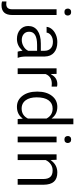

<svg xmlns="http://www.w3.org/2000/svg" viewBox="729 -1536 989 2535"><g transform="rotate(90 1223.5 -268.5)"><path d="M154.3 -521V61Q154.3 134.8 122.1 170.4Q89.8 206.1 23.4 206.1Q-2 206.1 -24.4 199.2V141.1Q-10.3 143.6 9.3 143.6Q25.4 143.6 38.6 138.9Q51.8 134.3 60.5 125Q78.6 106.4 78.6 63V-521ZM69.3 -668.5Q69.3 -674.8 70.6 -680.4Q71.8 -686 74.5 -690.9Q77.1 -695.8 81.1 -700.7Q92.3 -713.4 114.7 -713.4Q137.7 -713.4 149.4 -700.7Q161.1 -687.5 161.1 -668.5Q161.1 -649.4 149.4 -636.7Q137.7 -624.5 114.7 -624.5Q103 -624.5 94.5 -627.7Q85.9 -630.9 80.6 -636.7Q75.2 -643.1 72.3 -650.9Q69.3 -658.7 69.3 -668.5Z M638.2 -7.3Q631.8 -22.9 627.9 -56.6L626 -71.8L615.2 -60.5Q554.7 2.4 470.2 2.4Q395 2.4 346.7 -40Q299.3 -82 299.3 -146.5Q299.3 -225.1 358.9 -268.6Q419.9 -313 531.2 -313H619.1H626.5V-320.3V-361.8Q626.5 -412.1 595.9 -442.4Q565.4 -472.7 507.3 -472.7Q456.5 -472.7 421.9 -446.8Q406.2 -435.1 397.2 -420.4Q388.2 -405.8 386.7 -389.2H310.5Q313 -422.4 336.4 -453.6Q363.8 -489.3 410.2 -509.8Q433.1 -520.5 458.7 -525.6Q484.4 -530.8 512.7 -530.8Q601.1 -530.8 650.9 -486.8Q675.8 -465.3 688.5 -435.3Q701.2 -405.3 702.1 -366.7V-123.5Q702.1 -51.3 720.2 -7.3ZM483.4 -61.5Q527.8 -61.5 567.4 -84.5Q607.4 -107.4 625.5 -144.5L626.5 -146.5V-147.9V-256.3V-263.7H619.1H548.3Q375 -263.7 375 -159.2Q375 -113.3 405.8 -87.4Q436.5 -61.5 483.4 -61.5Z M1099.1 -455.6Q1081.5 -458 1062 -458Q968.3 -458 934.6 -377.9L934.1 -376.5V-375V-7.3H858.4V-521H931.6L933.1 -467.3L933.6 -442.9L946.8 -463.4Q988.8 -530.8 1066.4 -530.8Q1086.9 -530.8 1099.1 -526.4Z M1165.5 -268.6Q1165.5 -387.7 1221.7 -459.5Q1276.9 -530.8 1366.7 -530.8Q1456.1 -530.8 1508.3 -469.7L1521 -454.6V-474.6V-742.7H1596.7V-7.3H1527.8L1523.9 -57.1L1522.5 -75.2L1510.7 -61Q1458.5 2.4 1365.7 2.4Q1277.3 2.4 1221.7 -69.8Q1165.5 -143.1 1165.5 -261.7ZM1241.2 -258.3Q1241.2 -166 1279.8 -113.3Q1293 -95.7 1309.3 -83.7Q1325.7 -71.8 1345.5 -65.7Q1365.2 -59.6 1388.2 -59.6Q1478.5 -59.6 1520 -140.6L1521 -142.1V-144V-386.7V-388.7L1520 -390.1Q1477.5 -468.8 1389.2 -468.8Q1318.8 -468.8 1279.8 -414.6Q1241.2 -361.3 1241.2 -258.3Z M1835 -7.3H1759.3V-521H1835ZM1752 -668.5Q1752 -673.3 1752.7 -677.7Q1753.4 -682.1 1754.9 -686.3Q1756.3 -690.4 1758.5 -693.8Q1760.7 -697.3 1763.7 -700.7Q1769 -707 1777.6 -710.2Q1786.1 -713.4 1797.9 -713.4Q1820.8 -713.4 1832.5 -700.7Q1844.2 -687.5 1844.2 -668.5Q1844.2 -649.4 1832.5 -636.7Q1820.8 -624.5 1797.9 -624.5Q1786.1 -624.5 1777.6 -627.7Q1769 -630.9 1763.7 -636.7Q1757.8 -643.1 1754.9 -650.9Q1752 -658.7 1752 -668.5Z M2065.4 -521 2067.9 -461.4 2068.8 -441.9 2081.1 -457.5Q2139.2 -530.8 2233.4 -530.8Q2314.5 -530.8 2354.5 -486.1Q2394.5 -441.4 2395 -349.1V-7.3H2319.3V-349.6Q2318.8 -409.7 2291 -439Q2263.2 -468.8 2206.1 -468.8Q2159.7 -468.8 2124.5 -443.8Q2089.8 -419.4 2070.8 -379.9L2069.8 -377.9V-376.5V-7.3H1994.1V-521Z"/></g></svg>

Font: Vazir Light
Style: Light
Weight: 300
Designer: Saber Rastikerdar
Foundry: Saber Rastikerdar
Version: Version 30.0.0